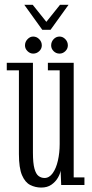

<svg xmlns="http://www.w3.org/2000/svg" viewBox="-20 -792 392 822"><path d="M156.5 11Q131.5 11 109.5 0Q87.5 -11 74.2 -42Q61 -73 61 -132.5V-491H9V-523H121V-138.5Q121 -93.5 127.5 -70Q134 -46.5 145.5 -38.2Q157 -30 170.5 -30Q191 -30 205.8 -50.8Q220.5 -71.5 228 -104.8Q235.5 -138 235.5 -175.5V-491H185V-523H295.5V-32.5H341.5V0H242L239.5 -62Q237.5 -47.5 227.5 -30.5Q217.5 -13.5 200 -1.2Q182.5 11 156.5 11ZM235 -562.5Q220 -562.5 209.5 -573Q199 -583.5 199 -597.5Q199 -613 209.5 -624.2Q220 -635.5 235 -635.5Q249 -635.5 259.8 -624.2Q270.5 -613 270.5 -597.5Q270.5 -583.5 259.8 -573Q249 -562.5 235 -562.5ZM122 -562.5Q108.5 -562.5 97.8 -573Q87 -583.5 87 -597.5Q87 -613 97.8 -624.2Q108.5 -635.5 122 -635.5Q137 -635.5 148 -624.2Q159 -613 159 -597.5Q159 -583.5 148 -573Q137 -562.5 122 -562.5ZM161 -664.5 84 -771.5H120L178.5 -698.5L237 -771.5H273.5L196.5 -664.5Z"/></svg>

Font: Imbue Thin 10pt Light
Style: Regular
Weight: 300
Version: Version 1.102